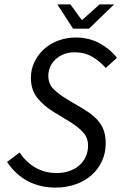

<svg xmlns="http://www.w3.org/2000/svg" viewBox="-20 -838 550 870"><path d="M69 -147Q98 -103 140.5 -78.5Q183 -54 238 -54Q268 -54 294 -63Q320 -72 338.5 -88Q357 -104 368 -127Q379 -150 379 -178Q379 -214 356.5 -238.5Q334 -263 297 -286L221 -332Q179 -358 149.5 -394Q120 -430 120 -486Q120 -523 135.5 -556Q151 -589 178 -614Q205 -639 242.5 -653.5Q280 -668 324 -668Q383 -668 431 -642Q479 -616 510 -576L459 -530Q433 -560 398.5 -580.5Q364 -601 318 -601Q290 -601 268 -592Q246 -583 230.5 -568Q215 -553 207 -534Q199 -515 199 -495Q199 -457 223.5 -433.5Q248 -410 284 -388L360 -343Q408 -315 433.5 -279.5Q459 -244 459 -189Q459 -145 442 -108Q425 -71 395 -44.5Q365 -18 323 -3Q281 12 231 12Q163 12 107.5 -16.5Q52 -45 12 -104ZM383 -708H311L240 -818H299L350 -748H353L431 -818H497Z"/></svg>

Font: mr_Source Sans Pro
Style: Italic
Weight: 400
Italic angle: -11°
Designer: Paul D. Hunt
Foundry: Adobe Systems Incorporated
Version: Version 1.036;July 10, 2024;FontCreator 11.5.0.2430 64-bit